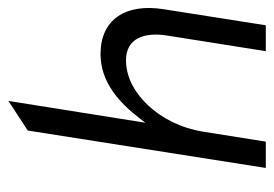

<svg xmlns="http://www.w3.org/2000/svg" viewBox="-120 -556 666 467"><g transform="rotate(-90 213.5 -323.0)"><path d="M102 -10 126 -161C135 -218 160 -264 190 -296C217 -325 255 -350 300 -350C353 -350 369 -306 360 -250L322 -10H385L424 -258C439 -351 399 -412 315 -412C247 -412 197 -367 158 -316L148 -303L201 -636L129 -589L38 -10Z"/></g></svg>

Font: Charger Pro
Style: LitNarObl
Weight: 300
Designer: Jasper
Foundry: Cannot Into Space Fonts
Version: Version 1.09